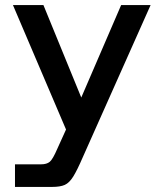

<svg xmlns="http://www.w3.org/2000/svg" viewBox="-20 -516 630 756"><path d="M39 220V131H142Q164 131 176 121Q188 111 206 69L240 -6L31 -496H151L300 -132L457 -496H573L306 103Q284 154 268.5 179Q253 204 235 212Q217 220 185 220Z"/></svg>

Font: HostGroteskMedium
Style: Regular
Weight: 500
Designer: Doukan Karapınar based on Poppins by Indian Type Foundry, Jonny Pinhorn
Foundry: Element Type
Version: Version 1.001; ttfautohint (v1.8.4.7-5d5b)